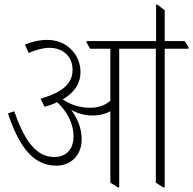

<svg xmlns="http://www.w3.org/2000/svg" viewBox="-20 -798 828 823"><path d="M221 -88C285 -88 330 -133 330 -201C330 -245 315 -287 285 -327C312 -312 343 -303 376 -303C407 -303 433 -310 453 -321V-15L485 5H491V-589H648V-15L679 5H686V-589H788V-595L772 -622H686V-754L655 -778H649V-622H351V-616L366 -589H453V-366C430 -346 400 -336 365 -336C322 -336 280 -350 249 -372C302 -403 325 -443 325 -489C325 -525 312 -558 289 -582C263 -611 225 -627 182 -627C150 -627 119 -620 87 -607L103 -571C136 -585 165 -593 192 -593C251 -593 291 -555 291 -499C291 -443 254 -404 154 -375L171 -340C191 -346 209 -352 225 -360C265 -323 295 -272 295 -213C295 -159 265 -125 212 -125C132 -125 83 -201 41 -321L14 -312C58 -182 115 -88 221 -88Z"/></svg>

Font: Noto Serif Devanagari Condensed ExtraLight
Style: Regular
Weight: 200
Width: 3
Designer: Universal Thirst, Indian Type Foundry and the Monotype Design Team
Foundry: Monotype Imaging Inc.
Version: Version 2.004